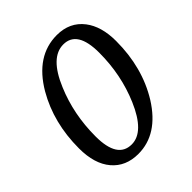

<svg xmlns="http://www.w3.org/2000/svg" viewBox="-193 -806 941 941"><g transform="rotate(-45 278.0 -335.5)"><path d="M538 -457Q538 -273 452 -134Q360 12 224 12Q137 12 87 -47Q37 -106 37 -213Q37 -390 117 -528Q208 -683 353 -683Q442 -683 492 -618Q538 -558 538 -457ZM439 -475Q439 -628 343 -628Q253 -628 192 -482Q136 -350 136 -197Q136 -44 234 -44Q320 -44 382 -189Q439 -322 439 -475Z"/></g></svg>

Font: Apparatus SIL
Style: Italic
Weight: 400
Italic angle: -11°
Version: Version 1.0